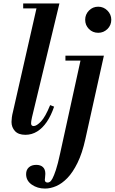

<svg xmlns="http://www.w3.org/2000/svg" viewBox="-20 -774 668 1118"><path d="M128 11Q87 11 67 -11Q47 -33 47 -64Q47 -75 49 -90.5Q51 -106 55 -121L199 -754H326L166 -90Q163 -77 162 -68.5Q161 -60 161 -56Q161 -40 176 -40Q193 -40 218.5 -66.5Q244 -93 272 -162L295 -153Q278 -102 253 -65Q228 -28 196.5 -8.5Q165 11 128 11ZM115 -725V-754H280V-725ZM242 324Q198 324 165 301Q132 278 132 240Q132 215 148 200.5Q164 186 191 186Q216 186 230 199Q244 212 244 238Q244 249 242.5 258Q241 267 241 273Q241 289 258 289Q263 289 270 285Q277 281 285.5 265.5Q294 250 305.5 215.5Q317 181 330 120L455 -450H585L477 36Q459 118 431.5 174Q404 230 372.5 262.5Q341 295 307.5 309.5Q274 324 242 324ZM361 -421V-450H573V-421ZM552 -583Q520 -583 498 -605Q476 -627 476 -659Q476 -690 498 -712.5Q520 -735 552 -735Q583 -735 605.5 -712.5Q628 -690 628 -659Q628 -627 605.5 -605Q583 -583 552 -583Z"/></svg>

Font: Libre Bodoni SemiBold
Style: Italic
Weight: 600
Italic angle: -13°
Version: Version 2.003